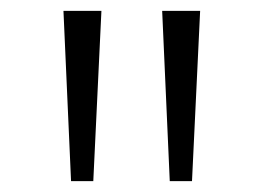

<svg xmlns="http://www.w3.org/2000/svg" viewBox="-20 -678 485 354"><path d="M97 -658H167L152 -344H111ZM279 -658H349L334 -344H293Z"/></svg>

Font: Ysabeau Infant
Style: Regular
Weight: 400
Designer: Christian Thalmann (Catharsis Fonts)
Version: Version 0.003